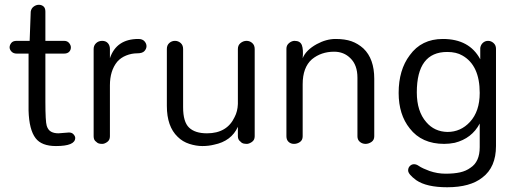

<svg xmlns="http://www.w3.org/2000/svg" viewBox="-20 -610 2180 814"><path d="M298.9 -25.3Q298.9 9.2 217.2 9.2Q156.3 9.2 131 -24.1Q103.4 -59.8 101.1 -141.4V-382.8H50.6Q36.8 -382.8 28.7 -391.4Q20.7 -400 20.7 -409.2Q20.7 -418.4 27.6 -427.6Q34.5 -436.8 50.6 -436.8H105.7L110.3 -560.9Q112.6 -574.7 123 -582.2Q133.3 -589.7 144.8 -589.7Q156.3 -589.7 164.4 -582.8Q172.4 -575.9 172.4 -560.9V-436.8H251.7Q265.5 -436.8 273 -427.6Q280.5 -418.4 280.5 -409.2Q280.5 -397.7 273 -390.2Q265.5 -382.8 251.7 -382.8H172.4V-179.3Q172.4 -94.3 178.2 -76.4Q183.9 -58.6 196.6 -51.7Q209.2 -44.8 227.6 -44.8L272.4 -48.3Q285.1 -48.3 292 -40.2Q298.9 -32.2 298.9 -25.3Z M446 -363.2Q473.6 -444.8 566.7 -444.8Q583.9 -444.8 592.5 -435.1Q601.1 -425.3 601.1 -414.4Q601.1 -403.4 592.5 -393.7Q583.9 -383.9 560.9 -383.9Q537.9 -383.9 514.9 -374.7Q492 -365.5 477 -348.3Q446 -310.3 446 -248.3V-32.2Q446 -16.1 434.5 -8Q423 0 413.8 0Q404.6 0 398.9 -1.7Q393.1 -3.4 387.4 -9.2Q377 -16.1 377 -32.2V-402.3Q377 -417.2 387.4 -427Q397.7 -436.8 413.2 -436.8Q428.7 -436.8 437.4 -427Q446 -417.2 446 -402.3Z M1059.8 -32.2Q1059.8 -16.1 1047.7 -8Q1035.6 0 1027 0Q1018.4 0 1011.5 -1.7Q1004.6 -3.4 1000 -9.2Q988.5 -17.2 988.5 -32.2V-72.4Q960.9 -11.5 887.4 3.4Q864.4 9.2 837.9 9.2Q811.5 9.2 782.8 0Q754 -9.2 733.3 -29.9Q687.4 -73.6 687.4 -160.9V-402.3Q687.4 -418.4 697.7 -427.6Q708 -436.8 721.8 -436.8Q735.6 -436.8 746 -427.6Q756.3 -418.4 756.3 -402.3V-155.2Q756.3 -93.1 781.6 -69Q806.9 -44.8 857.5 -44.8Q942.5 -44.8 974.7 -113.8Q987.4 -137.9 988.5 -169V-402.3Q988.5 -418.4 1000 -427.6Q1011.5 -436.8 1025.3 -436.8Q1039.1 -436.8 1049.4 -427.6Q1059.8 -418.4 1059.8 -402.3Z M1194.3 -403.4Q1194.3 -418.4 1205.7 -427.6Q1217.2 -436.8 1228.7 -436.8Q1252.9 -436.8 1259.8 -418.4Q1266.7 -400 1263.2 -363.2Q1277 -397.7 1323 -423Q1363.2 -444.8 1402.9 -444.8Q1442.5 -444.8 1470.1 -435.1Q1497.7 -425.3 1520.7 -404.6Q1566.7 -360.9 1566.7 -275.9V-32.2Q1566.7 -16.1 1554.6 -8Q1542.5 0 1529.9 0Q1516.1 0 1505.7 -8.6Q1495.4 -17.2 1495.4 -32.2V-280.5Q1495.4 -334.5 1465.5 -363.2Q1437.9 -390.8 1396.6 -390.8Q1341.4 -390.8 1302.3 -358.6Q1263.2 -324.1 1263.2 -252.9V-32.2Q1263.2 -16.1 1251.7 -8Q1240.2 0 1226.4 0Q1212.6 0 1203.4 -8.6Q1194.3 -17.2 1194.3 -32.2Z M1875.9 -389.7Q1747.1 -389.7 1747.1 -218.4Q1747.1 -137.9 1787.4 -92Q1821.8 -51.7 1877 -50.6Q1933.3 -50.6 1972.4 -93.1Q2013.8 -137.9 2013.8 -216.1Q2013.8 -333.3 1940.2 -374.7Q1914.9 -389.7 1875.9 -389.7ZM1857.5 -444.8Q1970.1 -444.8 2016.1 -358.6V-406.9Q2018.4 -420.7 2027.6 -428.7Q2036.8 -436.8 2049.4 -436.8Q2062.1 -436.8 2072.4 -427.6Q2082.8 -418.4 2082.8 -403.4V9.2Q2082.8 98.9 2025.3 142.5Q1973.6 183.9 1875.9 183.9Q1788.5 183.9 1744.8 154Q1710.3 128.7 1710.3 112.6Q1710.3 101.1 1717.8 93.7Q1725.3 86.2 1735.1 86.2Q1744.8 86.2 1754 92.5Q1763.2 98.9 1775.9 104.6Q1788.5 110.3 1801.1 114.9Q1834.5 126.4 1869.5 126.4Q1904.6 126.4 1930.5 120.7Q1956.3 114.9 1974.7 101.1Q2013.8 75.9 2013.8 13.8V-86.2Q1980.5 -23 1908 -4.6Q1885.1 0 1863.2 0Q1767.8 0 1717.2 -65.5Q1670.1 -124.1 1670.1 -216.1Q1670.1 -313.8 1717.2 -375.9Q1766.7 -444.8 1857.5 -444.8Z"/></svg>

Font: Mallanna
Style: Regular
Weight: 400
Designer: Purushoth Kumar Guthula
Foundry: Andhrapradesh Society for Knowledge Networks
Version: Version 1.0.4; ttfautohint (vUNKNOWN) -l 7 -r 28 -G 50 -x 13